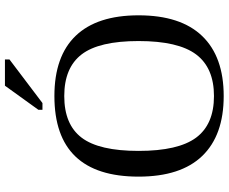

<svg xmlns="http://www.w3.org/2000/svg" viewBox="-93 -805 908 762"><g transform="rotate(-90 361.0 -424.0)"><path d="M143.1 -328.1Q143.1 -170.4 195.8 -99.6Q248.5 -28.8 360.8 -28.8Q472.7 -28.8 525.9 -99.6Q579.1 -170.4 579.1 -328.1Q579.1 -484.9 526.1 -554Q473.1 -623 360.8 -623Q248 -623 195.6 -554Q143.1 -484.9 143.1 -328.1ZM41 -328.1Q41 -662.1 360.8 -662.1Q519 -662.1 600.1 -577.4Q681.2 -492.7 681.2 -328.1Q681.2 -161.1 599.1 -75.7Q517.1 9.8 360.8 9.8Q205.1 9.8 123 -75.4Q41 -160.6 41 -328.1ZM306.2 -709.5V-725.6L401.9 -858.4H505.9V-840.3L333 -709.5Z"/></g></svg>

Font: Tinos
Style: Regular
Weight: 400
Designer: Steve Matteson
Foundry: Monotype Imaging Inc.
Version: Version 1.23